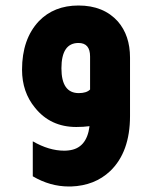

<svg xmlns="http://www.w3.org/2000/svg" viewBox="-20 -488 572 697"><path d="M305 -30Q283 -27 257 -27Q163 -27 107 -97Q60 -154 60 -235Q60 -346 121 -411Q176 -468 265 -468Q356 -468 408 -410Q452 -359 452 -279V-67Q452 64 380 133Q324 186 238 189Q234 189 230 189Q162 189 99 152V25Q158 59 213 59Q222 59 229 58Q295 51 305 -30ZM307 -163V-283Q307 -332 265 -332Q203 -332 203 -240Q203 -150 266 -150Q294 -150 307 -163Z"/></svg>

Font: Tajawal ExtraBold
Style: Regular
Weight: 800
Designer: Boutros Fonts
Foundry: Created by Boutros International 2017
Version: Version 1.700